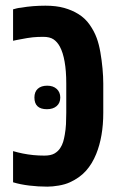

<svg xmlns="http://www.w3.org/2000/svg" viewBox="-20 -660 427 689"><path d="M149.9 9.8Q117.2 9.8 85 5.9Q52.7 2 26.9 -5.9V-117.7Q43.9 -112.8 62 -109.1Q80.1 -105.5 99.4 -103.5Q118.7 -101.6 139.2 -101.6Q162.1 -101.6 175.3 -109.1Q188.5 -116.7 196.3 -128.9Q203.1 -139.2 206.8 -151.6Q210.4 -164.1 212.4 -176.3Q215.8 -195.3 216.8 -214.4Q217.8 -233.4 217.8 -254.9V-360.4Q217.8 -405.3 211.9 -438.5Q206.1 -471.7 194.8 -492.7Q185.5 -509.8 172.1 -518.8Q158.7 -527.8 135.3 -527.8Q114.3 -527.8 97.4 -526.1Q80.6 -524.4 51.3 -518.6Q45.4 -517.6 39.6 -516.4Q33.7 -515.1 26.9 -513.7V-626.5Q33.7 -628.4 40.5 -630.1Q47.4 -631.8 54.7 -632.3Q76.7 -636.2 98.6 -637.9Q120.6 -639.6 143.1 -639.6Q181.6 -639.6 210.2 -631.6Q238.8 -623.5 260.7 -609.9Q285.6 -594.7 302 -571Q318.4 -547.4 327.1 -523.4Q335 -502 340.1 -472.9Q345.2 -443.8 347.9 -414.1Q350.6 -384.3 350.6 -360.4V-254.9Q350.6 -212.4 344.2 -175.5Q337.9 -138.7 325.2 -107.4Q311 -72.3 288.6 -47.1Q266.1 -22 231 -5.9Q213.9 2 190.9 5.9Q168 9.8 149.9 9.8ZM148.4 -268.1Q103.5 -268.1 103.5 -310.1Q103.5 -330.6 115.7 -341.6Q127.9 -352.5 149.4 -352.5Q170.9 -352.5 183.6 -340.8Q196.3 -329.1 196.3 -310.1Q196.3 -290.5 183.3 -279.3Q170.4 -268.1 148.4 -268.1Z"/></svg>

Font: Open Sans Condensed
Style: Regular
Weight: 400
Width: 3
Designer: Monotype Design Team
Foundry: Monotype Imaging Inc.
Version: Version 3.000